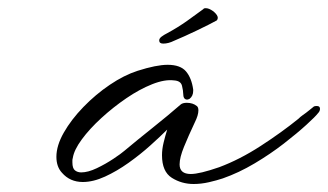

<svg xmlns="http://www.w3.org/2000/svg" viewBox="-20 -449 820 480"><path d="M464 11Q434 11 409.5 -4.5Q385 -20 385 -61Q385 -76 389 -92.5Q393 -109 398 -125Q381 -108 356 -85.5Q331 -63 301.5 -42Q272 -21 242.5 -7.5Q213 6 187 6Q155 6 135 -17Q121 -32 121 -57Q121 -85 139.5 -117.5Q158 -150 188.5 -181.5Q219 -213 254.5 -237Q290 -261 324 -272Q371 -287 399 -287Q431 -287 445 -270.5Q459 -254 463 -225V-222Q463 -209 454 -202Q450 -200 448 -200Q438 -200 438 -215Q438 -222 435 -234.5Q432 -247 415 -248Q392 -251 360.5 -238.5Q329 -226 296 -203.5Q263 -181 233.5 -154Q204 -127 184.5 -100.5Q165 -74 162 -54Q161 -51 161 -48Q161 -45 161 -43Q161 -28 167.5 -23Q174 -18 183 -18Q200 -18 222 -28.5Q244 -39 263.5 -52Q283 -65 291 -72Q322 -98 361.5 -129.5Q401 -161 432 -188Q437 -192 447 -192Q462 -192 472 -184Q476 -181 476 -173Q476 -161 467 -143Q451 -109 440 -82Q429 -55 429 -38Q429 -14 457 -14Q479 -14 528 -31Q579 -50 631.5 -84Q684 -118 726 -152Q731 -157 736 -160.5Q741 -164 745 -167Q750 -171 754.5 -174.5Q759 -178 765 -183Q768 -184 772 -184Q780 -184 780 -177Q780 -171 775 -166Q769 -158 746 -137Q723 -116 689.5 -90Q656 -64 616.5 -40.5Q577 -17 537 -3Q522 2 502.5 6.5Q483 11 464 11ZM388 -340Q378 -340 378 -348Q378 -353 384 -357.5Q390 -362 398 -366Q424 -380 448 -397Q472 -414 488 -426L490 -428Q498 -430 507.5 -424.5Q517 -419 522 -411.5Q527 -404 522 -398Q504 -388 471.5 -372.5Q439 -357 415 -347Q401 -340 388 -340Z"/></svg>

Font: WindSong Medium
Style: Regular
Weight: 500
Designer: Robert E. Leuschke
Foundry: Robert E. Leuschke
Version: Version 1.010; ttfautohint (v1.8.3)